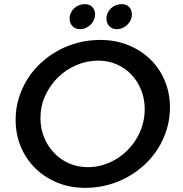

<svg xmlns="http://www.w3.org/2000/svg" viewBox="-20 -900 886 928"><path d="M464.5 -707Q538 -707 599.8 -682Q661.5 -657 706.5 -613.2Q751.5 -569.5 776.5 -509.8Q801.5 -450 801.5 -380Q801.5 -326.5 786.5 -276.8Q771.5 -227 744.8 -183.8Q718 -140.5 680.2 -105.2Q642.5 -70 597.2 -44.8Q552 -19.5 500 -5.8Q448 8 392.5 8Q319 8 257.2 -17.2Q195.5 -42.5 150.5 -86.8Q105.5 -131 80.5 -191.2Q55.5 -251.5 55.5 -321Q55.5 -375 70.5 -424.5Q85.5 -474 112.2 -517Q139 -560 176.8 -595Q214.5 -630 259.8 -655Q305 -680 357 -693.5Q409 -707 464.5 -707ZM455.5 -607Q400 -607 349.2 -585.2Q298.5 -563.5 260 -525.8Q221.5 -488 198.5 -437.5Q175.5 -387 175.5 -329Q175.5 -279 193.2 -235.8Q211 -192.5 241.8 -160.5Q272.5 -128.5 314.2 -110.2Q356 -92 404.5 -92Q441 -92 475.2 -102Q509.5 -112 540.2 -130.2Q571 -148.5 596.5 -174.2Q622 -200 640.5 -231Q659 -262 669.2 -297.8Q679.5 -333.5 679.5 -372Q679.5 -422 662.2 -465Q645 -508 615 -539.5Q585 -571 544 -589Q503 -607 455.5 -607ZM390.5 -880Q413 -880 426.2 -866Q439.5 -852 439.5 -830Q439.5 -816 433.5 -803Q427.5 -790 417.5 -780.2Q407.5 -770.5 394.2 -764.8Q381 -759 366.5 -759Q344 -759 330.2 -773.5Q316.5 -788 316.5 -810Q316.5 -825 322.5 -837.8Q328.5 -850.5 338.5 -860Q348.5 -869.5 362 -874.8Q375.5 -880 390.5 -880ZM568.5 -880Q591 -880 604.2 -866Q617.5 -852 617.5 -830Q617.5 -816 611.5 -803Q605.5 -790 595.5 -780.2Q585.5 -770.5 572.2 -764.8Q559 -759 544.5 -759Q522 -759 508.2 -773.5Q494.5 -788 494.5 -810Q494.5 -825 500.5 -837.8Q506.5 -850.5 516.5 -860Q526.5 -869.5 540 -874.8Q553.5 -880 568.5 -880Z"/></svg>

Font: Argentum Sans
Style: Italic
Weight: 400
Italic angle: -11.3099°
Designer: Julieta Ulanovsky, Owen Earl, Rasmus Andersson, Cristiano Sobral
Foundry: The Argentum Sans Project Authors
Version: Version 3.131; ttfautohint (v1.8.4.7-5d5b-dirty)